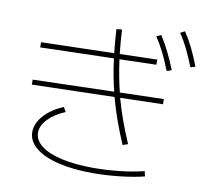

<svg xmlns="http://www.w3.org/2000/svg" viewBox="-89 -916 1116 1038"><g transform="rotate(10 469.0 -397.0)"><path d="M78.1 -418 523.4 -430.2Q502.4 -514.6 490.7 -607.4L87.9 -596.7V-625L487.3 -635.3Q479.5 -707.5 476.6 -765.6L506.8 -768.6Q509.8 -708 517.6 -636.2L722.7 -641.6V-613.3L521 -607.9Q533.7 -513.2 554.2 -431.2L794.9 -437.5V-409.2L561 -403.3Q591.3 -291.5 646.5 -164.1L618.2 -154.3Q561 -286.6 530.3 -402.3L78.1 -390.6ZM695.3 -764.6 720.7 -776.4Q746.6 -736.3 767.6 -693.8Q788.6 -651.4 809.6 -598.6L783.2 -589.8Q761.2 -645.5 740.7 -686.8Q720.2 -728 695.3 -764.6ZM819.3 -805.7 843.8 -818.4Q870.1 -778.8 890.6 -736.8Q911.1 -694.8 932.6 -639.6L906.2 -631.8Q884.3 -687 864 -728.3Q843.8 -769.5 819.3 -805.7ZM125 -139.6Q125 -186 163.8 -229.7Q202.6 -273.4 269.5 -301.8L284.2 -276.4Q224.6 -251.5 190.4 -215.3Q156.2 -179.2 156.2 -141.6Q156.2 -100.1 196 -69.1Q235.8 -38.1 310.1 -21.5Q384.3 -4.9 484.4 -4.9Q555.2 -4.9 629.6 -13.2Q704.1 -21.5 760.7 -36.1L766.6 -7.8Q707.5 6.8 632.3 15.1Q557.1 23.4 485.4 23.4Q375.5 23.4 294.2 3.4Q212.9 -16.6 168.9 -53.5Q125 -90.3 125 -139.6Z"/></g></svg>

Font: Pretendard JP Thin
Style: Regular
Weight: 100
Designer: Base glyphs from Inter by Rasmus Andersson; Hangeul glyphs from Noto Sans CJK(Source Han Sans) by Jang Soo-young and Kan
Foundry: Kil Hyung-jin
Version: Version 1.309